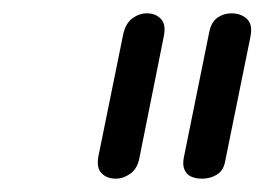

<svg xmlns="http://www.w3.org/2000/svg" viewBox="-20 -999 397 288"><path d="M153.5 -731Q140.5 -731 132.5 -739Q124.5 -747 127.5 -764L164.5 -946Q168 -963.5 178.2 -971.2Q188.5 -979 200.5 -979Q213.5 -979 221.5 -970.5Q229.5 -962 225.5 -943.5L189 -761.5Q186 -746 175.5 -738.5Q165 -731 153.5 -731ZM256 -764 294 -951.5Q297 -966 306.2 -972.5Q315.5 -979 327 -979Q341.5 -979 350.5 -970.5Q359.5 -962 355.5 -943L317.5 -756Q315 -743 305.2 -737Q295.5 -731 283 -731Q273.5 -731 266.5 -734.2Q259.5 -737.5 256.5 -745Q253.5 -752.5 256 -764Z"/></svg>

Font: Edu QLD Hand
Style: Regular
Weight: 400
Designer: Tina and Corey Anderson, Eben Sorkin
Foundry: Sorkin Type Co.
Version: Version 2.000